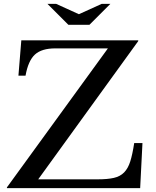

<svg xmlns="http://www.w3.org/2000/svg" viewBox="-20 -980 810 1000"><path d="M710 0H16V-4L542 -728H268Q197 -728 162 -696Q127 -664 113 -586H76L91 -770H700V-766L179 -46H489Q540 -46 573 -53.5Q606 -61 626.5 -82Q647 -103 658.5 -139.5Q670 -176 679 -235H722ZM336 -851 227 -960H272L391 -906L510 -960H555L446 -851Z"/></svg>

Font: SVN-Libre Baskerville
Style: Regular
Weight: 400
Designer: Pablo Impallari, Rodrigo Fuenzalida
Foundry: Pablo Impallari, Rodrigo Fuenzalida
Version: Version 1.000; ttfautohint (v1.8.4)